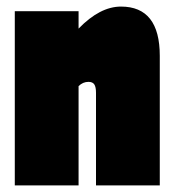

<svg xmlns="http://www.w3.org/2000/svg" viewBox="-20 -564 531 584"><path d="M466 -394V0H272V-282Q272 -299 267 -307Q262 -315 249 -315Q232 -315 219 -302V0H25V-530H219V-477Q284 -544 348 -544Q466 -544 466 -394Z"/></svg>

Font: FFF_tuoi-tre Text
Style: Regular
Weight: 700
Designer: bBox Type GmbH
Foundry: bBox Type GmbH
Version: Version 1.001